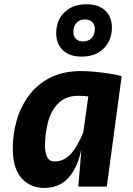

<svg xmlns="http://www.w3.org/2000/svg" viewBox="-20 -898 640 924"><path d="M357 0 375 -218 408.5 -459.5V-503.5L565.5 -531.5L494 0ZM194 6.5Q126.5 6.5 84 -40.2Q41.5 -87 41.5 -185Q41.5 -251.5 60 -317.2Q78.5 -383 118 -437Q157.5 -491 220.2 -523.5Q283 -556 371 -556Q396.5 -556 432.8 -552.8Q469 -549.5 505 -544Q541 -538.5 565.5 -531.5L517 -421.5Q487.5 -425 462.2 -428Q437 -431 416.8 -433Q396.5 -435 381.8 -436Q367 -437 358.5 -437Q298.5 -437 263 -403.2Q227.5 -369.5 212 -313.8Q196.5 -258 196.5 -192Q196.5 -167 206.2 -144Q216 -121 242.5 -121Q277 -121 302.5 -140.8Q328 -160.5 347.5 -193.5Q367 -226.5 383 -266L397.5 -229.5L372 -180.5Q359 -117.5 334.2 -76Q309.5 -34.5 274.2 -14Q239 6.5 194 6.5ZM373.5 -625.5Q314 -625.5 282.2 -656.8Q250.5 -688 250.5 -738Q250.5 -801 290.5 -839.2Q330.5 -877.5 395.5 -877.5Q455 -877.5 486.8 -846.8Q518.5 -816 518.5 -766Q518.5 -703 478.5 -664.2Q438.5 -625.5 373.5 -625.5ZM380 -698.5Q405.5 -698.5 421 -715Q436.5 -731.5 436.5 -758.5Q436.5 -780.5 423.5 -792.5Q410.5 -804.5 389 -804.5Q363.5 -804.5 348.2 -788.2Q333 -772 333 -745Q333 -722.5 345.8 -710.5Q358.5 -698.5 380 -698.5Z"/></svg>

Font: Spline Sans Mono
Style: Italic
Weight: 400
Italic angle: -4°
Monospace: yes
Designer: Eben Sorkin, Mirko Velimirovic
Foundry: Sorkin Type
Version: Version 1.004